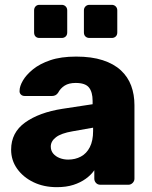

<svg xmlns="http://www.w3.org/2000/svg" viewBox="-20 -764 630 794"><path d="M215 10Q161 10 118.5 -10.5Q76 -31 51 -66Q26 -101 26 -145Q26 -216 84 -257.5Q142 -299 238 -314L363 -333V-347Q363 -383 348 -402Q333 -421 293 -421Q265 -421 247.5 -410Q230 -399 220 -380Q211 -367 195 -367H83Q72 -367 66 -373.5Q60 -380 61 -389Q61 -407 74.5 -430.5Q88 -454 116 -477Q144 -500 188 -515Q232 -530 295 -530Q359 -530 405 -515Q451 -500 480 -473Q509 -446 522.5 -409.5Q536 -373 536 -329V-25Q536 -15 528.5 -7.5Q521 0 511 0H395Q384 0 377 -7.5Q370 -15 370 -25V-60Q357 -41 335 -25Q313 -9 283.5 0.5Q254 10 215 10ZM262 -104Q291 -104 314.5 -116.5Q338 -129 351.5 -155.5Q365 -182 365 -222V-236L280 -221Q233 -213 211.5 -196.5Q190 -180 190 -158Q190 -141 200 -129Q210 -117 226.5 -110.5Q243 -104 262 -104ZM350 -607Q340 -607 333.5 -613Q327 -619 327 -630V-721Q327 -731 333.5 -737.5Q340 -744 350 -744H442Q452 -744 458.5 -737.5Q465 -731 465 -721V-630Q465 -619 458.5 -613Q452 -607 442 -607ZM143 -607Q133 -607 127 -613Q121 -619 121 -630V-721Q121 -731 127 -737.5Q133 -744 143 -744H235Q245 -744 251.5 -737.5Q258 -731 258 -721V-630Q258 -619 251.5 -613Q245 -607 235 -607Z"/></svg>

Font: Rubik
Style: Bold
Weight: 700
Designer: Hubert and Fischer
Foundry: Hubert and Fischer
Version: Version 2.300;gftools[0.9.30]